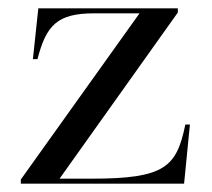

<svg xmlns="http://www.w3.org/2000/svg" viewBox="-20 -441 508 461"><path d="M245 0ZM123 -12H200C376 -12 404 -40 425 -142H436L422 0H30V-10L315 -409H206C117 -409 91 -380 70 -299H59L72 -421H407V-411Z"/></svg>

Font: Open Baskerville 0.0.53
Style: Normal
Weight: 400
Designer: Isaac Moore, James Puckett, Rob Mientjes
Foundry: The Open Baskerville Project
Version: 0.0.53 (g939f078)